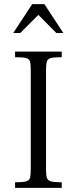

<svg xmlns="http://www.w3.org/2000/svg" viewBox="-20 -910 371 930"><path d="M53 0V-27Q90 -27 106 -31.5Q122 -36 125.5 -49Q129 -62 129 -89V-571Q129 -598 125.5 -611.5Q122 -625 106 -629Q90 -633 53 -633V-660H279V-633Q243 -633 227 -629Q211 -625 207 -611.5Q203 -598 203 -571V-89Q203 -62 207 -49Q211 -36 227 -31.5Q243 -27 279 -27V0ZM44 -750 136 -890H195L287 -750H253L166 -838L78 -750Z"/></svg>

Font: Frank Ruhl Libre Light
Style: Regular
Weight: 300
Designer: Yanek Iontef
Foundry: Fontef
Version: Version 6.003;gftools[0.9.30]